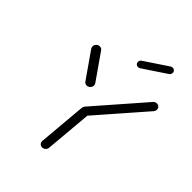

<svg xmlns="http://www.w3.org/2000/svg" viewBox="-200 -787 886 886"><g transform="rotate(45 243.0 -343.5)"><path d="M258.5 -275.9Q264.4 -275.9 269.4 -273Q274.4 -270 276.9 -264.8Q279.3 -259.6 278.9 -253.7L258.5 -22.2Q258.1 -16.3 254.6 -11.1Q251.1 -5.9 245.7 -3Q240.4 0 234.4 0Q228.5 0 223.5 -3Q218.5 -5.9 216.1 -11.1Q213.7 -16.3 214.1 -22.2L234.4 -253.7Q234.8 -259.6 238.3 -264.8Q241.9 -270 247.2 -273Q252.6 -275.9 258.5 -275.9ZM201.9 -369.6Q201.5 -363.7 198 -358.5Q194.4 -353.3 189.1 -350.4Q183.7 -347.4 177.8 -347.4Q172.6 -347.4 168.3 -349.6Q164.1 -351.9 161.1 -355.9L73 -482.2Q68.9 -488.1 69.3 -496.3Q69.6 -502.2 73.1 -507.4Q76.7 -512.6 82 -515.6Q87.4 -518.5 93.3 -518.5Q98.5 -518.5 103 -516.3Q107.4 -514.1 110 -510L198.5 -383.3Q203 -377 201.9 -369.6ZM465.9 -518.5Q471.9 -518.5 476.9 -515.6Q481.9 -512.6 484.3 -507.6Q486.7 -502.6 486.3 -496.3Q485.9 -488.5 480.4 -482.6L273.3 -245.2Q270 -241.1 265.2 -238.9Q260.4 -236.7 255.2 -236.7Q249.3 -236.7 244.3 -239.6Q239.3 -242.6 236.9 -247.8Q234.4 -253 234.8 -258.9Q235.2 -265.9 240.7 -272.6L448.1 -510.4Q451.5 -514.4 456.1 -516.5Q460.7 -518.5 465.9 -518.5ZM285.2 -575.2Q277.4 -575.2 272.4 -580.6Q267.4 -585.9 268.1 -593.7Q268.5 -598.5 270.9 -602.2Q273.3 -605.9 277.4 -608.5L389.6 -683.3Q394.8 -686.7 400.7 -686.7Q408.5 -686.7 413.5 -681.3Q418.5 -675.9 417.8 -668.1Q417.4 -663.3 415 -659.6Q412.6 -655.9 408.5 -653.3L296.3 -578.5Q291.5 -575.2 285.2 -575.2Z"/></g></svg>

Font: 26F Galaxy Sans Oblique
Style: Regular
Weight: 400
Italic angle: -5°
Designer: C₂₉H₂₅N₃O₅
Version: Version 1.200;FEAKit 1.0